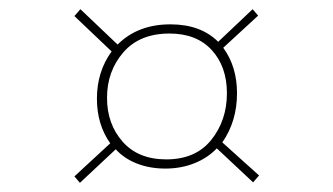

<svg xmlns="http://www.w3.org/2000/svg" viewBox="-20 -513 726 418"><path d="M544 -131 531 -116 452 -190Q432 -169 403 -157.5Q374 -146 340 -146Q306 -146 278 -157Q250 -168 232 -188L154 -115L142 -129L220 -201Q191 -242 191 -298Q191 -357 223 -401L142 -478L155 -493L236 -416Q280 -460 351 -460Q417 -460 455 -422L530 -493L542 -479L466 -409Q496 -368 496 -310Q496 -249 464 -203ZM474 -310Q474 -368 441 -404Q408 -440 349 -440Q284 -440 248.5 -399Q213 -358 213 -300Q213 -243 247 -204.5Q281 -166 342 -166Q406 -166 440 -208.5Q474 -251 474 -310Z"/></svg>

Font: Bitter Pro Thin
Style: Regular
Weight: 250
Designer: Sol Matas, and Bitter project Authors
Foundry: Sol Matas
Version: Version 1.010